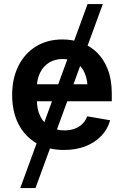

<svg xmlns="http://www.w3.org/2000/svg" viewBox="-20 -748 625 972"><path d="M82.5 204.1 423.3 -727.5H500.5L159.7 204.1ZM304.2 11.2Q222.7 11.2 163.8 -23.4Q105 -58.1 73.2 -120.6Q41.5 -183.1 41.5 -267.6Q41.5 -350.6 73 -413.8Q104.5 -477.1 161.9 -512.7Q219.2 -548.3 296.4 -548.3Q347.2 -548.3 392.3 -531.7Q437.5 -515.1 471.9 -481.2Q506.3 -447.3 526.1 -395.8Q545.9 -344.2 545.9 -273.9V-235.4H99.1V-321.3H482.4L423.8 -296.4Q423.8 -342.3 409.4 -376.7Q395 -411.1 366.7 -430.2Q338.4 -449.2 297.4 -449.2Q255.9 -449.2 226.6 -429.9Q197.3 -410.6 181.9 -377.7Q166.5 -344.7 166.5 -304.2V-245.1Q166.5 -194.8 183.8 -159.7Q201.2 -124.5 232.7 -106.2Q264.2 -87.9 306.2 -87.9Q334.5 -87.9 357.4 -96.2Q380.4 -104.5 396.7 -120.4Q413.1 -136.2 421.4 -159.2L537.6 -139.2Q525.4 -94.2 493.2 -60.3Q460.9 -26.4 413.1 -7.6Q365.2 11.2 304.2 11.2Z"/></svg>

Font: Inter 17pt SemiBold
Style: Regular
Weight: 600
Version: Version 4.001;git-66647c0bb